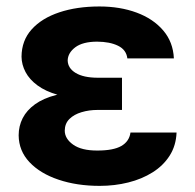

<svg xmlns="http://www.w3.org/2000/svg" viewBox="-20 -573 611 602"><path d="M252.9 -285.9H362.5V-228.3H285.7Q259.2 -228.3 235.6 -221.2Q212.1 -214.2 197.7 -200Q183.3 -185.8 183 -163.5Q183.1 -138.1 209.3 -119.5Q235.5 -100.9 284.8 -101Q335.3 -100.9 360.3 -115.2Q385.3 -129.6 389.1 -157.4H533.6Q531.9 -116.2 511.9 -84.9Q491.9 -53.6 458.4 -32.6Q424.9 -11.5 382.3 -0.9Q339.7 9.8 292.6 9.8Q221.2 9.8 163.6 -9.6Q106.1 -28.9 72.5 -64.5Q39 -100 38.5 -148.6Q38.5 -177.6 51.1 -202.5Q63.8 -227.3 89.7 -246Q115.6 -264.7 156.2 -275.3Q196.8 -285.9 252.9 -285.9ZM362.5 -264.6H252.9Q200.4 -264.6 161.7 -275.6Q122.9 -286.5 97.7 -305.1Q72.5 -323.6 60.1 -347Q47.8 -370.4 47.5 -395.1Q47.8 -445.9 79.3 -480.9Q110.8 -515.9 165.9 -534.3Q221 -552.7 291.8 -552.7Q356.3 -552.7 408.3 -533.5Q460.2 -514.3 491.5 -477.8Q522.8 -441.4 525.2 -389.8H379.3Q376.1 -416.9 350.2 -429.5Q324.4 -442.2 284.2 -442.4Q239.2 -442.2 216 -424.7Q192.8 -407.1 192.2 -383.4Q192.8 -359.1 217.2 -344.3Q241.7 -329.5 285.7 -329.3H362.5Z"/></svg>

Font: Inter
Style: Regular
Weight: 400
Designer: Rasmus Andersson
Foundry: rsms
Version: Version 4.000;git-8c9346024